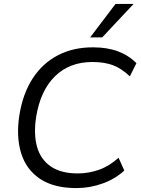

<svg xmlns="http://www.w3.org/2000/svg" viewBox="-20 -957 724 986"><path d="M372.4 8.9Q257.2 8.9 186.1 -38.2Q115.1 -85.4 88.7 -169.8Q62.4 -254.3 79.4 -365.3Q97.4 -476.9 148 -554.6Q198.7 -632.4 277.7 -673.4Q356.7 -714.4 458.9 -713.9Q531 -713.9 586.3 -693.1Q641.5 -672.3 680.6 -632.5L646.8 -565Q603.7 -605.9 559.5 -622.3Q515.3 -638.6 454.5 -638.6Q336.7 -638.6 262 -565Q187.3 -491.4 165.6 -356.3Q152.1 -268.7 170.1 -203.6Q188.2 -138.4 240.5 -102.4Q292.8 -66.4 379.4 -66.4Q435.3 -66.4 488.5 -85.2Q541.8 -104.1 588.8 -146.9L618.3 -81.4Q571.4 -37.7 506.1 -14.4Q440.9 8.9 372.4 8.9ZM442.9 -765 573.4 -936.9H666.1L504.9 -765Z"/></svg>

Font: Mulish ExtraLight
Style: Italic
Weight: 200
Italic angle: -9°
Designer: Vernon Adams
Foundry: Vernon Adams
Version: Version 3.603